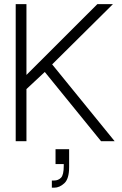

<svg xmlns="http://www.w3.org/2000/svg" viewBox="-20 -670 578 911"><path d="M243.5 38V108.5H282.5V117Q282.5 160 269.5 173.2Q256.5 186.5 236.5 186.5H226V220.5H237.5Q262.5 220.5 285.2 199.5Q308 178.5 308 123V38ZM54.5 -650.5V0H105.5V-650.5ZM442 -650.5 75 -284 103.5 -245.5 192.5 -328.5 459.5 0H524L227.5 -364.5L516 -650.5Z"/></svg>

Font: Overused Grotesk Light
Style: Regular
Weight: 300
Designer: RandomMaerks
Version: Version 0.005